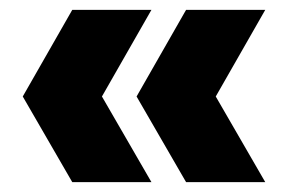

<svg xmlns="http://www.w3.org/2000/svg" viewBox="-20 -481 582 388"><path d="M356 -113 256 -286 356 -461H516L416 -286L516 -113ZM126 -113 26 -286 126 -461H286L186 -286L286 -113Z"/></svg>

Font: Gantari Black
Style: Regular
Weight: 900
Version: Version 1.000